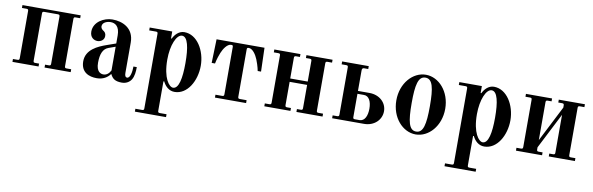

<svg xmlns="http://www.w3.org/2000/svg" viewBox="-49 -918 4872 1578"><g transform="rotate(10 2387.0 -129.0)"><path d="M40 0H258V-24H226C214 -24 210 -28 210 -40V-434C210 -446 214 -450 226 -450H340C352 -450 356 -446 356 -434V-40C356 -28 352 -24 340 -24H308V0H526V-24H488C476 -24 472 -28 472 -40V-434C472 -446 476 -450 488 -450H526V-474H40V-450H78C90 -450 94 -446 94 -434V-40C94 -28 90 -24 78 -24H40Z M734 -115C734 -189 753 -234 798 -250L854 -270V-72C840 -44 819 -28 793 -28C771 -28 734 -41 734 -115ZM612 -106C612 -13 682 12 744 12C798 12 834 -12 856 -42H858C876 -6 898 12 955 12C991 12 1018 -6 1032 -28C1051 -57 1054 -99 1054 -135H1026C1026 -90 1016 -36 990 -36C977 -36 970 -47 970 -72V-325C970 -447 872 -486 790 -486C719 -486 635 -439 635 -358C635 -311 667 -290 698 -290C723 -290 754 -306 754 -341C754 -364 744 -375 726 -386C713 -395 710 -409 710 -415C710 -446 745 -462 779 -462C818 -462 854 -438 854 -365V-297L780 -271C708 -246 612 -204 612 -106Z M1290 -240C1290 -360 1330 -454 1376 -454C1424 -454 1442 -365 1442 -237C1442 -109 1424 -20 1376 -20C1344 -20 1290 -84 1290 -240ZM1102 204V228H1362V204H1306C1294 204 1290 200 1290 188V-57L1296 -59C1316 -18 1349 12 1394 12C1501 12 1570 -111 1570 -237C1570 -363 1497 -486 1390 -486C1343 -486 1311 -448 1296 -416H1290V-474H1102V-450H1158C1170 -450 1174 -446 1174 -434V188C1174 200 1170 204 1158 204Z M1654 -276H1682C1682 -276 1688 -314 1710 -369C1725 -406 1754 -450 1786 -450C1798 -450 1802 -448 1802 -434V-40C1802 -28 1798 -24 1786 -24H1730V0H1990V-24H1934C1922 -24 1918 -28 1918 -40V-434C1918 -448 1922 -450 1934 -450C1966 -450 1995 -406 2010 -369C2032 -314 2038 -276 2038 -276H2066L2060 -474H1660Z M2142 0H2360V-24H2328C2316 -24 2312 -28 2312 -40V-234H2458V-40C2458 -28 2454 -24 2442 -24H2410V0H2628V-24H2590C2578 -24 2574 -28 2574 -40V-434C2574 -446 2578 -450 2590 -450H2628V-474H2410V-450H2442C2454 -450 2458 -446 2458 -434V-262H2312V-434C2312 -446 2316 -450 2328 -450H2360V-474H2142V-450H2180C2192 -450 2196 -446 2196 -434V-40C2196 -28 2192 -24 2180 -24H2142Z M2708 0H2974C3058 0 3118 -58 3118 -130C3118 -202 3058 -258 2974 -258H2878V-427C2878 -444 2883 -450 2896 -450H2930V-474H2708V-450H2746C2758 -450 2762 -446 2762 -434V-40C2762 -28 2758 -24 2746 -24H2708ZM2878 -40V-234H2932C2976 -234 2996 -188 2996 -130C2996 -72 2976 -24 2932 -24H2894C2882 -24 2878 -28 2878 -40Z M3330 -237C3330 -389 3346 -462 3406 -462C3466 -462 3482 -389 3482 -237C3482 -85 3466 -12 3406 -12C3346 -12 3330 -85 3330 -237ZM3202 -237C3202 -93 3298 12 3406 12C3514 12 3610 -93 3610 -237C3610 -381 3514 -486 3406 -486C3298 -486 3202 -381 3202 -237Z M3874 -240C3874 -360 3914 -454 3960 -454C4008 -454 4026 -365 4026 -237C4026 -109 4008 -20 3960 -20C3928 -20 3874 -84 3874 -240ZM3686 204V228H3946V204H3890C3878 204 3874 200 3874 188V-57L3880 -59C3900 -18 3933 12 3978 12C4085 12 4154 -111 4154 -237C4154 -363 4081 -486 3974 -486C3927 -486 3895 -448 3880 -416H3874V-474H3686V-450H3742C3754 -450 3758 -446 3758 -434V188C3758 200 3754 204 3742 204Z M4242 0H4460V-24H4428C4416 -24 4412 -28 4412 -40V-58L4564 -356V-40C4564 -28 4560 -24 4548 -24H4516V0H4734V-24H4696C4684 -24 4680 -28 4680 -40V-434C4680 -446 4684 -450 4696 -450H4734V-474H4516V-450H4548C4560 -450 4564 -446 4564 -434V-416L4412 -118V-434C4412 -446 4416 -450 4428 -450H4460V-474H4242V-450H4280C4292 -450 4296 -446 4296 -434V-40C4296 -28 4292 -24 4280 -24H4242Z"/></g></svg>

Font: Old Standard
Style: Bold
Weight: 700
Designer: Alexey Kryukov <alexios@thessalonica.org.ru>
Version: Version 2.0.2